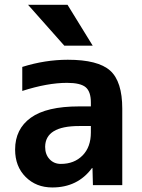

<svg xmlns="http://www.w3.org/2000/svg" viewBox="-20 -783 601 812"><path d="M266.6 -530.3Q394.5 -530.3 445.8 -484.4Q497.1 -438.5 497.1 -323.2V0H373L371.1 -72.3H369.1Q308.6 9.8 201.2 9.8Q132.8 9.8 88.4 -34.7Q43.9 -79.1 43.9 -150.4Q43.9 -237.3 110.4 -285.2Q176.8 -333 314.5 -333H364.3V-349.6Q364.3 -395.5 342.3 -414.1Q320.3 -432.6 263.7 -432.6Q180.7 -432.6 74.2 -398.4V-500Q170.9 -530.3 266.6 -530.3ZM252 -589.8 98.6 -762.7H265.6L372.1 -589.8ZM364.3 -250H314.5Q171.9 -250 170.9 -162.1Q170.9 -129.9 189.5 -109.9Q208 -89.8 237.3 -89.8Q293.9 -89.8 329.1 -125.5Q364.3 -161.1 364.3 -222.7Z"/></svg>

Font: Mgen+ 1c bold
Style: Bold
Weight: 700
Designer: [Source Han Sans]
Ryoko NISHIZUKA  (kana & ideographs); Paul D. Hunt (Latin, Greek & Cyrillic); Wenlong ZHANG  (bopomofo
Version: Version 1.059.20150602